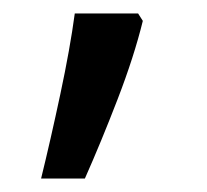

<svg xmlns="http://www.w3.org/2000/svg" viewBox="-20 -136 308 285"><path d="M192 -105Q179 -52 154.5 11.5Q130 75 106 129H41Q55 72 69.5 4Q84 -64 91 -116H185Z"/></svg>

Font: Noto Music
Style: Regular
Weight: 400
Designer: Monotype Design Team, Benjamin Yang
Foundry: Monotype Imaging Inc.
Version: Version 2.002; ttfautohint (v1.8.4.7-5d5b)